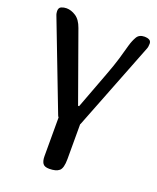

<svg xmlns="http://www.w3.org/2000/svg" viewBox="-145 -583 723 884"><g transform="rotate(20 216.0 -141.0)"><path d="M410 -502Q423 -502 432.5 -497Q442 -492 442 -479Q442 -463 437 -452L270 -25Q269 -23 268 -21V149Q268 194 252.5 207Q237 220 204 220Q180 220 172 207.5Q164 195 164 173V-17Q161 -20 159 -25L-5 -452Q-8 -459 -9 -465Q-10 -471 -10 -475Q-10 -492 2 -497Q14 -502 27 -502Q50 -502 73 -487Q96 -472 109 -435L230 -98H235L303 -279Q323 -332 333.5 -367.5Q344 -403 354 -440Q361 -464 372 -483Q383 -502 410 -502Z"/></g></svg>

Font: Marmelad
Style: Regular
Weight: 400
Designer: Manvel Shmavonyan
Foundry: Cyreal
Version: Version 1.110; ttfautohint (v1.8.4.7-5d5b)